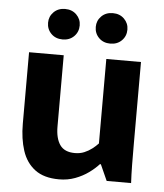

<svg xmlns="http://www.w3.org/2000/svg" viewBox="-52 -764 702 822"><g transform="rotate(5 298.5 -353.5)"><path d="M232 11Q167 11 128.5 -18Q90 -47 73.5 -97.5Q57 -148 57 -213V-520H206V-214Q206 -163 225.5 -135Q245 -107 290 -107Q312 -107 330 -114.5Q348 -122 363 -133.5Q378 -145 389 -157V-520H538V-166Q538 -118 538.5 -77Q539 -36 541 0H436L405 -69H401Q384 -50 358.5 -31.5Q333 -13 301 -1Q269 11 232 11ZM195 -587Q165 -587 146 -606Q127 -625 127 -653Q127 -680 146 -699Q165 -718 195 -718Q225 -718 244 -699Q263 -680 263 -653Q263 -625 244 -606Q225 -587 195 -587ZM400 -587Q370 -587 351 -606Q332 -625 332 -653Q332 -680 351 -699Q370 -718 400 -718Q430 -718 449 -699Q468 -680 468 -653Q468 -625 449 -606Q430 -587 400 -587Z"/></g></svg>

Font: Murecho Thin SemiBold
Style: Regular
Weight: 600
Version: Version 1.010